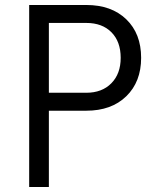

<svg xmlns="http://www.w3.org/2000/svg" viewBox="-20 -750 640 770"><path d="M97 0V-730H326Q427 -730 486.5 -672.5Q546 -615 546 -518Q546 -422 486.5 -364Q427 -306 326 -306H176V0ZM176 -378H326Q389 -378 426.5 -416Q464 -454 464 -518Q464 -583 427 -620.5Q390 -658 326 -658H176Z"/></svg>

Font: Tiny Light
Style: Regular
Weight: 300
Monospace: yes
Designer: Philipp Nurullin, Konstantin Bulenkov
Foundry: JetBrains
Version: Version 2.251; ttfautohint (v1.8.4.7-5d5b)